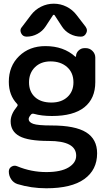

<svg xmlns="http://www.w3.org/2000/svg" viewBox="-20 -803 568 1030"><path d="M255.9 -252.9Q309.6 -252.9 341.8 -282.7Q374 -312.5 374 -361.3Q374 -413.1 339.8 -443.4Q305.7 -473.6 251 -473.6Q199.2 -473.6 167.5 -442.4Q135.7 -411.1 135.7 -361.3Q135.7 -311.5 167.5 -282.2Q199.2 -252.9 255.9 -252.9ZM388.7 32.2Q388.7 -46.9 241.2 -46.9Q130.9 -46.9 84 -72.8Q37.1 -98.6 37.1 -152.3Q37.1 -190.4 71.3 -231.4Q78.1 -239.3 71.3 -246.1Q27.3 -292 27.3 -364.3Q27.3 -448.2 82.5 -502Q137.7 -555.7 223.6 -555.7Q321.3 -555.7 383.8 -499Q384.8 -498 386.2 -498.5Q387.7 -499 387.7 -500Q387.7 -518.6 401.4 -531.7Q415 -544.9 433.6 -544.9H439.5Q460.9 -544.9 476.1 -529.8Q491.2 -514.6 491.2 -494.1V-362.3Q491.2 -274.4 432.6 -227.5Q374 -180.7 258.8 -180.7Q203.1 -180.7 162.1 -192.4Q151.4 -195.3 145.5 -187.5Q133.8 -173.8 133.8 -164.1Q133.8 -147.5 158.2 -138.7Q182.6 -129.9 256.8 -129.9Q382.8 -129.9 441.9 -93.3Q501 -56.6 501 19.5Q501 108.4 432.1 157.7Q363.3 207 228.5 207Q147.5 207 74.2 184.6Q52.7 177.7 40 158.7Q27.3 139.6 27.3 117.2Q27.3 99.6 42 90.8Q49.8 85.9 58.6 85.9Q65.4 85.9 72.3 88.9Q147.5 120.1 228.5 120.1Q306.6 120.1 347.7 95.2Q388.7 70.3 388.7 32.2ZM273.4 -720.7Q272.5 -723.6 268.6 -723.6Q264.6 -723.6 263.7 -720.7L224.6 -661.1Q208 -635.7 180.7 -621.1Q153.3 -606.4 123 -606.4Q102.5 -606.4 93.8 -624Q89.8 -631.8 89.8 -639.6Q89.8 -649.4 97.7 -658.2L146.5 -722.7Q168 -751 200.2 -767.1Q232.4 -783.2 268.6 -783.2Q304.7 -783.2 336.9 -767.1Q369.1 -751 390.6 -722.7L439.5 -659.2Q446.3 -649.4 446.3 -639.6Q446.3 -631.8 442.4 -625Q433.6 -606.4 414.1 -606.4Q382.8 -606.4 355.5 -621.1Q328.1 -635.7 311.5 -662.1Z"/></svg>

Font: Gen Jyuu GothicX Medium
Style: Regular
Weight: 500
Designer: Ryoko NISHIZUKA (kana &amp; ideographs); Paul D. Hunt (Latin, Greek &amp; Cyrillic); Wenlong ZHANG (bopomofo); Sandoll C
Version: Version 1.058.20140828